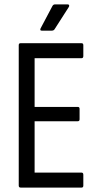

<svg xmlns="http://www.w3.org/2000/svg" viewBox="-20 -851 452 871"><path d="M74 0Q65 0 65 -9V-646Q65 -655 73 -655H350Q358 -655 358 -646V-597Q358 -587 350 -587H137V-366H333Q341 -366 341 -357V-310Q341 -301 333 -301H137V-68H350Q358 -68 358 -58V-9Q358 0 350 0ZM169 -712Q160 -712 164 -722L218 -824Q222 -831 229 -831H288Q292 -831 293.5 -827.5Q295 -824 292 -819L228 -719Q224 -712 215 -712Z"/></svg>

Font: Sofia Sans Cond
Style: Regular
Weight: 400
Width: 3
Designer: Botio Nikoltchev, Ani Petrova
Foundry: lettersoup
Version: Version 4.100; ttfautohint (v1.8.3)